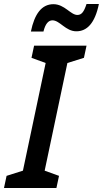

<svg xmlns="http://www.w3.org/2000/svg" viewBox="-55 -943 516 963"><path d="M100 -785H163C172 -822 187 -841 208 -841C245 -841 274 -786 328 -786C381 -786 421 -826 441 -923H379C366 -883 354 -868 333 -868C299 -868 269 -922 213 -922C154 -922 118 -873 100 -785ZM-35 0H228L241 -61L169 -87L283 -627L366 -653L379 -714H116L103 -653L174 -627L60 -87L-22 -61Z"/></svg>

Font: Noto Sans Display SemiCondensed Medium
Style: Italic
Weight: 500
Width: 4
Italic angle: -12°
Designer: Monotype Design Team
Foundry: Monotype Imaging Inc.
Version: Version 1.900